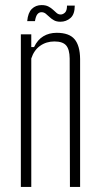

<svg xmlns="http://www.w3.org/2000/svg" viewBox="-20 -735 394 755"><path d="M62 0V-600H103V-550H114Q127.5 -578.5 150.2 -592.2Q173 -606 203 -606Q252 -606 273.2 -580.8Q294.5 -555.5 295 -503V0H255L254 -505Q253.5 -541 240 -556.5Q226.5 -572 194 -572Q162 -572 137.8 -554.8Q113.5 -537.5 103 -505V0ZM243.5 -713H274Q274 -678.5 257 -664Q240 -649.5 217.5 -649.5Q202.5 -649.5 192.2 -655.2Q182 -661 174.5 -668.2Q167 -675.5 159.8 -681.2Q152.5 -687 143 -687Q133.5 -687 127 -679Q120.5 -671 117.5 -652H87Q90 -685 105.2 -700Q120.5 -715 143.5 -715Q159.5 -715 170.2 -709.5Q181 -704 188.8 -696.5Q196.5 -689 203.2 -683.5Q210 -678 218.5 -678Q227.5 -678 235.5 -685.5Q243.5 -693 243.5 -713Z"/></svg>

Font: Big Shoulders Text Thin Thin
Style: Regular
Weight: 250
Version: Version 2.002